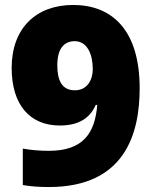

<svg xmlns="http://www.w3.org/2000/svg" viewBox="-20 -810 612 774"><path d="M177 -56C485 -56 543 -273 543 -454C543 -692 429 -790 275 -790C125 -790 27 -696 27 -536C27 -388 100 -304 221 -304C299 -304 343 -335 366 -387H372C363 -274 316 -202 177 -202C140 -202 105 -205 72 -211V-64C107 -58 140 -56 177 -56ZM282 -446C230 -446 211 -485 211 -547C211 -612 237 -644 281 -644C333 -644 354 -589 354 -531C354 -486 330 -446 282 -446Z"/></svg>

Font: Noto Sans Malayalam UI Black
Style: Regular
Weight: 900
Designer: Jelle Bosma - Monotype Design Team
Foundry: Monotype Imaging Inc.
Version: Version 2.104